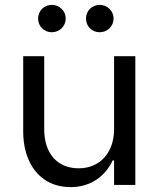

<svg xmlns="http://www.w3.org/2000/svg" viewBox="-20 -757 642 786"><path d="M388 -625C420 -625 445 -650 445 -681C445 -712 420 -737 388 -737C356 -737 332 -712 332 -681C332 -650 356 -625 388 -625ZM192 -625C224 -625 249 -650 249 -681C249 -712 224 -737 192 -737C160 -737 136 -712 136 -681C136 -650 160 -625 192 -625ZM534 -527H447V-228C447 -133 390 -68 302 -68C218 -68 161 -125 161 -228V-527H75V-217C75 -99 136 9 270 9C354 9 413 -39 441 -100H447V0H534Z"/></svg>

Font: Be Vietnam
Style: Regular
Weight: 400
Designer: Gabriel Lam
Foundry: TypeRant
Version: Version 4.000